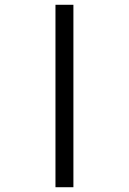

<svg xmlns="http://www.w3.org/2000/svg" viewBox="-20 -783 540 803"><path d="M212 0H287V-763H212Z"/></svg>

Font: Noto Sans Mono ExtraCondensed
Style: Regular
Weight: 400
Width: 2
Designer: Monotype Design Team
Foundry: Monotype Imaging Inc.
Version: Version 2.014